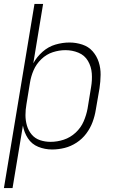

<svg xmlns="http://www.w3.org/2000/svg" viewBox="-20 -755 616 980"><path d="M0 205H44L97 -114Q103 -79 122.5 -49Q142 -19 175.5 -5.5Q209 8 246 8Q278 8 310 0Q342 -8 371 -27Q400 -46 420.5 -73.5Q441 -101 452.5 -132Q464 -163 469 -195L488 -305Q493 -339 493.5 -373Q494 -407 484 -438Q474 -469 453 -493Q432 -517 400 -527.5Q368 -538 335 -538Q299 -538 263 -527.5Q227 -517 197.5 -491Q168 -465 150 -432L200 -735H156ZM238 -31Q210 -31 184.5 -39.5Q159 -48 142 -68Q125 -88 117.5 -114Q110 -140 110 -167.5Q110 -195 115 -223L133 -333Q138 -365 151.5 -396.5Q165 -428 191 -453Q217 -478 249.5 -488.5Q282 -499 314 -499Q349 -499 380.5 -486Q412 -473 429 -444Q446 -415 448.5 -380.5Q451 -346 445 -311L427 -201Q421 -168 407 -135.5Q393 -103 366 -78Q339 -53 305.5 -42Q272 -31 238 -31Z"/></svg>

Font: Iosevka Sparkle Extralight
Style: Italic
Weight: 200
Italic angle: -9°
Designer: Belleve Invis
Foundry: Belleve Invis
Version: Version 4.5.0; ttfautohint (v1.8.3)